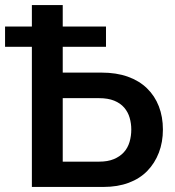

<svg xmlns="http://www.w3.org/2000/svg" viewBox="-34 -739 693 759"><path d="M214 -554V-452H367Q426 -452 471 -436Q516 -420 547 -390Q578 -360 594 -318.5Q610 -277 610 -227Q610 -177 594 -135.5Q578 -94 548.5 -63.5Q519 -33 475 -16.5Q431 0 375 0H92V-554H-14V-634H92V-719H214V-634H385V-554ZM214 -100H358Q392 -100 416 -110Q440 -120 455.5 -137Q471 -154 478 -177.5Q485 -201 485 -227Q485 -251 478.5 -273.5Q472 -296 457 -313.5Q442 -331 417.5 -341Q393 -351 357 -351H214Z"/></svg>

Font: Rising Sun SemiBold
Style: Regular
Weight: 600
Designer: Matt McInerney, Pablo Impallari, Rodrigo Fuenzalida (Raleway font), Stephen Hutchings (Greek), Cristiano Sobral (main ch
Foundry: The Rising Sun Project Authors
Version: Version 4.327; ttfautohint (v1.8.4.7-5d5b-dirty)